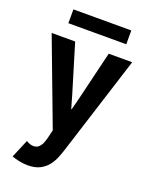

<svg xmlns="http://www.w3.org/2000/svg" viewBox="-166 -783 836 1080"><g transform="rotate(20 251.5 -243.0)"><path d="M137.3 212.9Q112.6 212.9 86.1 207.2Q59.6 201.6 42.3 194.9L88.1 85.9Q97.1 91.8 109.2 96Q121.3 100.2 130.7 100.2Q151.6 100.2 163.8 88.1Q176.1 76 182.4 59.6Q188.7 43.2 192 30.4L212.9 -56.3L219.6 20.9L11 -532.9H151.6L239 -244.2L260.8 -168.2H263.6L283.1 -244.2L352.5 -532.9H492.9L304.5 60.8Q297.3 83.5 286.6 109.9Q275.9 136.3 257.7 159.7Q239.4 183.1 210.5 198Q181.5 212.9 137.3 212.9ZM80.5 -616.6V-699.3H427.1V-616.6Z"/></g></svg>

Font: Reddit Sans Condensed
Style: Regular
Weight: 400
Designer: Stephen Hutchings
Foundry: Reddit
Version: Version 1.014